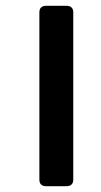

<svg xmlns="http://www.w3.org/2000/svg" viewBox="-20 -643 349 663"><path d="M116 -23V-600Q116 -623 140 -623H209Q233 -623 233 -600V-23Q233 0 209 0H140Q116 0 116 -23Z"/></svg>

Font: Rajdhani
Style: Bold
Weight: 700
Designer: Satya Rajpurohit, Jyotish Sonowal
Foundry: Indian Type Foundry
Version: Version 1.201 February 1, 2022